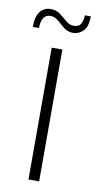

<svg xmlns="http://www.w3.org/2000/svg" viewBox="-88 -638 342 674"><g transform="rotate(10 83.0 -301.5)"><path d="M64 -470H102V0H64ZM-14 -530Q-14 -569 0.5 -586Q15 -603 37 -603Q57 -603 71 -592.5Q85 -582 98 -570.5Q111 -559 126 -559Q147 -559 153 -574Q159 -589 159 -602H180Q180 -564 164 -549Q148 -534 129 -534Q109 -534 95 -545.5Q81 -557 68.5 -568Q56 -579 41 -579Q24 -579 16 -566Q8 -553 8 -530Z"/></g></svg>

Font: Smooch Sans Thin Light
Style: Regular
Weight: 300
Version: Version 1.010